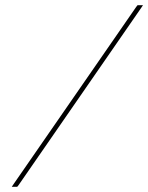

<svg xmlns="http://www.w3.org/2000/svg" viewBox="-20 -730 572 741"><path d="M505.4 -703 510.9 -710H531.9L523.1 -697L52 -16L46.4 -9H25.4L34.2 -22Z"/></svg>

Font: Nordica Plus
Style: NordicaClassicUltLtCondObl
Weight: 300
Version: Version 1.01